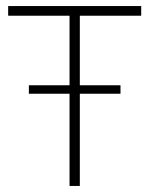

<svg xmlns="http://www.w3.org/2000/svg" viewBox="-20 -615 494 635"><path d="M210 0V-563H7V-595H447V-563H244V0ZM75.5 -305V-333H378.5V-305Z"/></svg>

Font: Encode Sans SC SemiCondensed Thin
Style: Regular
Weight: 250
Width: 4
Designer: Multiple Designers
Foundry: Impallari Type
Version: Version 3.002